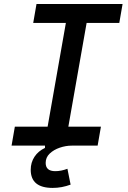

<svg xmlns="http://www.w3.org/2000/svg" viewBox="-20 -713 626 940"><path d="M237.8 207Q130.4 207 130.4 118.2Q130.4 82.5 148.9 54.4Q167.5 26.4 200.2 11.2V-13.2L312.5 -14.6L331.1 0Q302.2 0 272.7 10Q243.2 20 223.4 38.8Q203.6 57.6 203.6 84.5Q203.6 125 250.5 125Q264.6 125 279.8 122.1Q294.9 119.1 310.1 113.3L325.7 190.9Q304.7 198.7 282.5 202.9Q260.3 207 237.8 207ZM196.8 0 318.8 -693.4H420.4L298.3 0ZM36.6 0 52.7 -92.8H474.1L458 0ZM142.6 -600.6 158.7 -693.4H580.1L564 -600.6Z"/></svg>

Font: Cascadia Code
Style: Italic
Weight: 400
Italic angle: -10°
Designer: Aaron Bell
Foundry: Saja Typeworks
Version: Version 2407.024